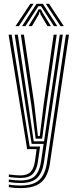

<svg xmlns="http://www.w3.org/2000/svg" viewBox="-20 -782 402 1007"><path d="M87.2 204.6Q70.3 204.6 54.1 203.2Q37.9 201.7 26.3 199.2V186Q40 188.6 56.1 189.9Q72.3 191.1 87.2 191.1Q134.6 191.1 162.9 177.3Q191.1 163.5 205.7 137Q220.2 110.6 226 72.4L325.6 -600H341.7L241.8 74.8Q235.7 116 219.7 145Q203.8 174 172.2 189.3Q140.6 204.6 87.2 204.6ZM87.2 151.3Q75.7 151.3 60.5 150Q45.3 148.8 26.3 146.3V133.1Q46.5 135.8 61.4 136.8Q76.2 137.9 87.2 137.9Q122.9 137.9 140.4 119.8Q157.9 101.8 163.5 62.2L172.1 0H122.3L25.1 -600H41.1L135.5 -13.6H190.3L179.1 64.9Q173 107.6 152.7 129.5Q132.4 151.3 87.2 151.3ZM87.2 177.9Q74 177.9 57.9 176.6Q41.8 175.4 26.3 172.9V159.5Q44.1 162 59.6 163.3Q75.2 164.5 87.2 164.5Q141.1 164.5 164.4 139.8Q187.6 115 194.9 67.3L208.8 -27.3H146L117.8 -203.9L57.2 -600H73.3L131.5 -215.2L156.8 -40.9H211.1L293.6 -600H309.5L210.4 69.7Q202.3 124.2 175 151.1Q147.7 177.9 87.2 177.9ZM167.1 -54.6 144.9 -226.5 89.5 -600H105.6L159.7 -237.1L178.7 -68.2H188.6L209.6 -237.9L261.4 -600H277.5L223.1 -220.3L201 -54.6ZM61.5 -645 139.1 -762.1H156.2L79 -645ZM95.7 -645 171.6 -762.1H204.8L280.6 -645H262.8L209.9 -727.1L194.9 -749.6H181.6L166.4 -726.8L113.6 -645ZM129.6 -645 172.9 -714.9 182.1 -732.9H194.4L203.7 -714.9L247.1 -645H229.2L192.8 -706.2L189.6 -718.6H186.9L183.5 -706.2L147.5 -645ZM297.4 -645 220.1 -762.1H237.2L314.8 -645Z"/></svg>

Font: Big Shoulders Inline Text Thin
Style: Regular
Weight: 100
Designer: Patric King
Foundry: XO Type Co
Version: Version 2.002